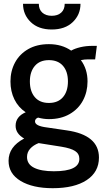

<svg xmlns="http://www.w3.org/2000/svg" viewBox="-20 -738 540 1009"><path d="M25 107Q25 33 107 -10Q62 -36 62 -77Q62 -125 115 -148Q76 -174 55.5 -216Q35 -258 35 -310Q35 -365 59 -409.5Q83 -454 128.5 -480Q174 -506 237 -506Q305 -506 354 -472Q373 -483 402.5 -490Q432 -497 466 -497H489L480 -426H443Q424 -426 405 -422Q440 -375 440 -310Q440 -255 416 -210Q392 -165 346 -138.5Q300 -112 237 -112Q209 -112 180 -120Q164 -114 164 -100Q164 -88 179.5 -80Q195 -72 228 -68L330 -53Q500 -29 500 90Q500 166 435.5 208.5Q371 251 257 251Q152 251 88.5 213Q25 175 25 107ZM337 -310Q337 -362 311 -392Q285 -422 237 -422Q189 -422 163 -391.5Q137 -361 137 -310Q137 -258 163 -227.5Q189 -197 237 -197Q285 -197 311 -227.5Q337 -258 337 -310ZM397 97Q397 70 374.5 55.5Q352 41 303 33L183 14Q155 25 138.5 43.5Q122 62 122 87Q122 125 159 143.5Q196 162 263 162Q397 162 397 97ZM101 -718H184Q184 -688 202.5 -671.5Q221 -655 252 -655Q283 -655 301.5 -671.5Q320 -688 320 -718H403Q403 -661 362.5 -622Q322 -583 252 -583Q182 -583 141.5 -622Q101 -661 101 -718Z"/></svg>

Font: Cabin SemiBold
Style: Regular
Weight: 600
Designer: Pablo Impallari
Foundry: Pablo Impallari. http://www.impallari.com Igino Marini. http://www.ikern.com
Version: Version 2.001